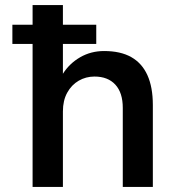

<svg xmlns="http://www.w3.org/2000/svg" viewBox="-20 -740 695 760"><path d="M29 -566V-642H361V-566ZM109 0V-720H229V-448Q255 -489 297.5 -513.5Q340 -538 392 -538Q457 -538 499.5 -514Q542 -490 563.5 -442.5Q585 -395 585 -324V0H466V-313Q466 -373 436.5 -405Q407 -437 354 -437Q320 -437 291.5 -420.5Q263 -404 246 -373Q229 -342 229 -299V0Z"/></svg>

Font: DM Sans 9pt SemiBold
Style: Regular
Weight: 600
Version: Version 4.004;gftools[0.9.30]